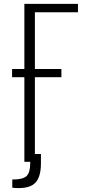

<svg xmlns="http://www.w3.org/2000/svg" viewBox="-20 -830 439 985"><path d="M105 0V-810H380V-767H159V0ZM75 135Q70 135 60.5 134.5Q51 134 43 133V91Q100 91 117.5 72Q135 53 135 7V-40H190V8Q190 73 164.5 104Q139 135 75 135ZM42 -434V-476H295V-434Z"/></svg>

Font: Oswald ExtraLight
Style: Regular
Weight: 250
Designer: Vernon Adams
Foundry: Vernon Adams
Version: Version 4.103;gftools[0.9.33.dev8+g029e19f]